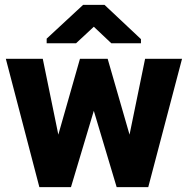

<svg xmlns="http://www.w3.org/2000/svg" viewBox="-20 -770 774 790"><path d="M4 -528 142 0H272L366 -314L460 0H590L729 -528H577L513 -216L423 -528H309L220 -216L156 -528ZM172 -592H293L366 -660L438 -592H560V-609L410 -750H322L172 -611Z"/></svg>

Font: Aerodynamic
Style: Bd
Weight: 500
Designer: Google
Version: Version 2.000980; 2014